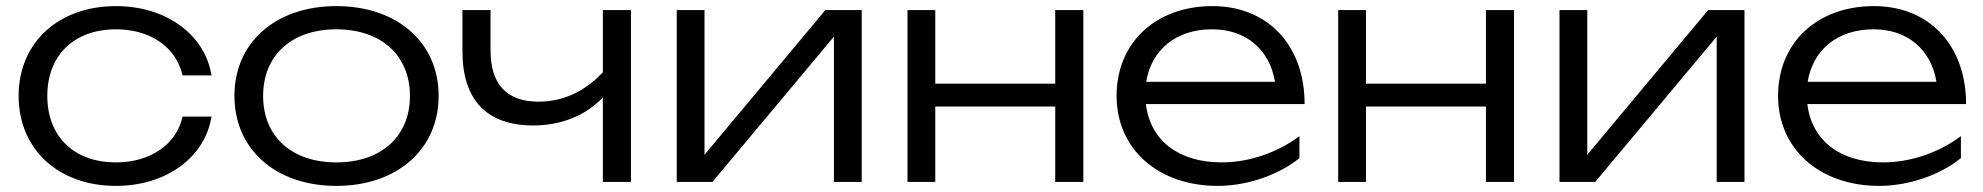

<svg xmlns="http://www.w3.org/2000/svg" viewBox="-20 -596 6496 629"><path d="M578 -214C558 -123 473 -64 360 -64C223 -64 135 -148 135 -282C135 -415 223 -500 360 -500C472 -500 557 -442 578 -349H673C651 -484 523 -576 360 -576C171 -576 41 -456 41 -282C41 -107 171 13 360 13C523 13 651 -79 673 -214Z M1082 13C1281 13 1417 -107 1417 -282C1417 -457 1281 -576 1082 -576C883 -576 748 -457 748 -282C748 -107 883 13 1082 13ZM1082 -64C935 -64 842 -149 842 -282C842 -414 935 -500 1082 -500C1229 -500 1323 -414 1323 -282C1323 -149 1229 -64 1082 -64Z M2047 0V-563H1955V-359C1893 -294 1823 -263 1744 -263C1640 -263 1587 -320 1587 -431V-563H1495V-428C1495 -268 1575 -185 1727 -185C1819 -185 1900 -218 1955 -277V0Z M2314 0 2712 -476V0H2803V-563H2684L2288 -89V-563H2197V0Z M2953 0H3044V-247H3437V0H3529V-563H3437V-322H3044V-563H2953Z M3969 13C4065 13 4168 -22 4237 -78V-150C4166 -97 4074 -64 3982 -64C3841 -64 3748 -136 3734 -255H4254C4254 -447 4134 -576 3952 -576C3767 -576 3638 -457 3638 -282C3638 -107 3775 13 3969 13ZM3951 -500C4062 -500 4139 -434 4157 -328H3735C3752 -433 3833 -500 3951 -500Z M4364 0H4455V-247H4848V0H4940V-563H4848V-322H4455V-563H4364Z M5206 0 5604 -476V0H5695V-563H5576L5180 -89V-563H5089V0Z M6136 13C6232 13 6335 -22 6404 -78V-150C6333 -97 6241 -64 6149 -64C6008 -64 5915 -136 5901 -255H6421C6421 -447 6301 -576 6119 -576C5934 -576 5805 -457 5805 -282C5805 -107 5942 13 6136 13ZM6118 -500C6229 -500 6306 -434 6324 -328H5902C5919 -433 6000 -500 6118 -500Z"/></svg>

Font: Bounded Light
Style: Regular
Weight: 300
Designer: Vlad Churkin
Version: Version 3.0